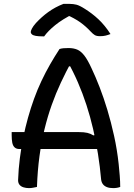

<svg xmlns="http://www.w3.org/2000/svg" viewBox="-20 -957 690 987"><path d="M40 -278H385Q412 -278 429 -274Q446 -270 460 -261L498 -269V-191H79Q64 -191 55 -199.5Q46 -208 43 -224Q40 -240 40 -262ZM170 4Q160 6 150 8Q140 10 129 10Q114 10 101 6Q88 2 80.5 -7Q73 -16 73 -31Q75 -88 82 -143Q89 -198 99.5 -250Q110 -302 124 -352Q138 -402 155 -449Q172 -496 193 -540.5Q214 -585 237.5 -626Q261 -667 286 -705Q295 -708 306 -709Q317 -710 332 -710Q358 -710 377 -702Q396 -694 413.5 -671.5Q431 -649 451 -605Q471 -563 492 -509Q513 -455 532 -392Q551 -329 566.5 -258.5Q582 -188 590 -114Q593 -85 595.5 -54Q598 -23 598 4Q590 7 581 8.5Q572 10 562 10Q543 10 530 5Q517 0 509.5 -9.5Q502 -19 500 -33Q494 -101 483.5 -166.5Q473 -232 458.5 -294.5Q444 -357 424.5 -417Q405 -477 380.5 -533.5Q356 -590 326 -643L370 -616H304L349 -643Q319 -588 293 -532.5Q267 -477 246 -418Q225 -359 209 -293.5Q193 -228 183 -154.5Q173 -81 170 4ZM306 -937Q311 -937 316.5 -937Q322 -937 327.5 -937Q333 -937 338 -937Q356 -937 372.5 -933Q389 -929 417 -911Q433 -901 451 -887.5Q469 -874 486 -858Q503 -842 518.5 -823Q534 -804 548 -782Q535 -777 523 -774Q511 -771 494 -771Q477 -771 467.5 -776.5Q458 -782 446 -795Q422 -821 393 -842Q364 -863 312 -886L369 -874Q353 -874 336.5 -874Q320 -874 303 -874L359 -887Q301 -858 264 -828Q227 -798 207 -770H201Q178 -770 164 -772.5Q150 -775 144 -780.5Q138 -786 138 -792Q138 -798 144 -810Q150 -822 165 -839Q179 -854 194.5 -868Q210 -882 228 -895Q246 -908 265.5 -918.5Q285 -929 306 -937Z"/></svg>

Font: Recursive Casual
Style: Regular
Weight: 400
Version: Version 1.047